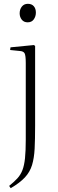

<svg xmlns="http://www.w3.org/2000/svg" viewBox="-20 -750 304 1006"><path d="M36 236 28 224Q54 203 71 184.5Q88 166 97.5 141.5Q107 117 111 79Q115 41 115 -18V-420Q115 -459 109 -470.5Q103 -482 82 -483L33 -488L35 -502L158 -514L164 -509V-91Q164 -21 161.5 28.5Q159 78 148 114.5Q137 151 110.5 179.5Q84 208 36 236ZM125 -633Q105 -633 94 -647Q83 -661 83 -680Q83 -701 94.5 -715.5Q106 -730 126 -730Q146 -730 157 -717.5Q168 -705 168 -684Q168 -664 157 -648.5Q146 -633 125 -633Z"/></svg>

Font: Literata 60pt ExtraLight
Style: Regular
Weight: 250
Designer: Latin by Veronika Burian and Jose Scaglione. Greek by Irene Vlachou. Cyrillic by Vera Evstafieva.
Foundry: TypeTogether
Version: Version 3.103;gftools[0.9.29]